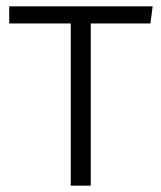

<svg xmlns="http://www.w3.org/2000/svg" viewBox="-20 -585 508 605"><path d="M461 -565H9V-511H203V0H266V-511H454Z"/></svg>

Font: Glow Sans SC Normal
Style: Regular
Weight: 400
Designer: Ryoko NISHIZUKA (kana, bopomofo & ideographs); Paul D. Hunt (Latin, Greek & Cyrillic); Sandoll Communications, Soo-young
Version: Version 0.93